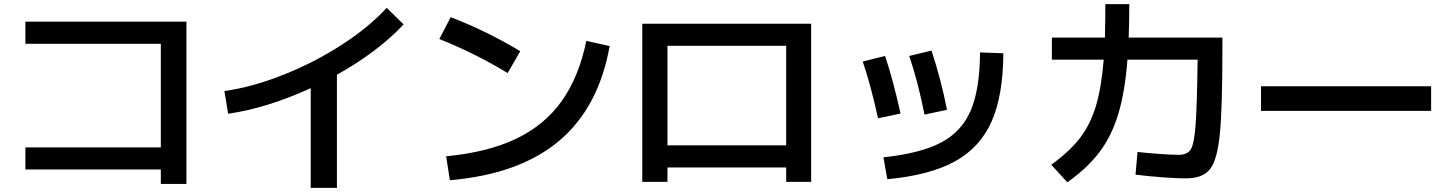

<svg xmlns="http://www.w3.org/2000/svg" viewBox="-20 -838 7040 930"><path d="M759 -17H103V-124H759V-626H103V-733H883V53H759Z M1853 -800 1935 -720Q1875 -655 1792 -592.5Q1709 -530 1612 -476V72H1485V-411Q1273 -314 1085 -287L1067 -397Q1202 -416 1352 -475.5Q1502 -535 1634.5 -620.5Q1767 -706 1853 -800Z M2820 -640 2933 -615Q2880 -317 2688 -155.5Q2496 6 2159 35L2141 -81Q2341 -100 2479 -165.5Q2617 -231 2700.5 -348Q2784 -465 2820 -640ZM2163 -755Q2337 -688 2500 -590L2439 -484Q2283 -579 2108 -649Z M3091 -723H3909V43H3788V-27H3213V43H3091ZM3788 -134V-616H3213V-134Z M4727 -584 4840 -580Q4839 -376 4783 -249.5Q4727 -123 4605 -56Q4483 11 4278 30L4259 -76Q4439 -95 4539 -148Q4639 -201 4682.5 -304Q4726 -407 4727 -584ZM4267 -567Q4305 -455 4342 -288L4233 -265Q4199 -421 4159 -540ZM4492 -593Q4539 -450 4567 -306L4458 -283Q4426 -445 4384 -567Z M5480 8 5490 -102Q5532 -97 5594.5 -92.5Q5657 -88 5689 -88Q5731 -88 5747.5 -114Q5764 -140 5771 -230.5Q5778 -321 5781 -549H5441Q5429 -392 5396.5 -285Q5364 -178 5305 -100.5Q5246 -23 5150 45L5072 -40Q5159 -103 5209.5 -167.5Q5260 -232 5287.5 -322Q5315 -412 5326 -549H5075V-656H5332Q5334 -754 5334 -818H5450Q5450 -731 5447 -656H5901V-599Q5901 -314 5888.5 -188Q5876 -62 5840.5 -18Q5805 26 5724 26Q5681 26 5613 21Q5545 16 5480 8Z M6088 -420H6912V-301H6088Z"/></svg>

Font: Enso SemiBold
Style: Regular
Weight: 600
Designer: Coji Morishita
Foundry: UNDERFOREST DESIGN
Version: Version 1.000